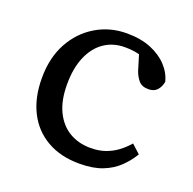

<svg xmlns="http://www.w3.org/2000/svg" viewBox="-98 -603 716 714"><g transform="rotate(20 260.0 -246.0)"><path d="M286 12Q212 12 158 -19Q104 -50 75.5 -106.5Q47 -163 47 -240Q47 -320 79 -379Q111 -438 166 -471Q221 -504 288 -504Q343 -504 383.5 -487.5Q424 -471 449.5 -443.5Q475 -416 483 -383Q479 -362 467 -349Q455 -336 433 -336Q407 -336 394 -351.5Q381 -367 374 -388L346 -480L404 -429Q381 -440 355.5 -446.5Q330 -453 298 -453Q252 -453 217 -429Q182 -405 162.5 -359.5Q143 -314 143 -250Q143 -186 164 -143Q185 -100 221.5 -78.5Q258 -57 305 -57Q338 -57 363.5 -66Q389 -75 410 -90.5Q431 -106 449 -127L483 -96Q465 -66 439.5 -41.5Q414 -17 377 -2.5Q340 12 286 12Z"/></g></svg>

Font: myMathFont
Style: Regular
Weight: 400
Designer: Ross Mills, John Hudson & Paul Hanslow, Tiro Typeworks Ltd; with prior portions MicroPress Inc., and Coen Hoffman. Math 
Foundry: Tiro Typeworks Ltd
Version: Version 2.13 b171